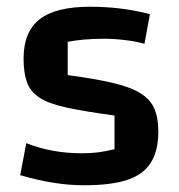

<svg xmlns="http://www.w3.org/2000/svg" viewBox="-20 -535 530 570"><path d="M50 -361Q50 -441 98 -478Q146 -515 247 -515Q295 -515 339 -509.5Q383 -504 425 -493L409 -405Q384 -412 351.5 -416Q319 -420 288 -420Q258 -420 230 -417.5Q202 -415 181 -411V-312Q264 -301 316.5 -288.5Q369 -276 398 -257.5Q427 -239 438.5 -212Q450 -185 450 -144Q450 -88 428 -52.5Q406 -17 358 -1Q310 15 230 15Q183 15 135 7Q87 -1 40 -15L58 -110Q134 -80 222 -80Q248 -80 269.5 -82.5Q291 -85 320 -92V-192Q232 -204 178.5 -215.5Q125 -227 97.5 -245Q70 -263 60 -291Q50 -319 50 -361Z"/></svg>

Font: Changa Medium
Style: Regular
Weight: 500
Designer: Eduardo Rodriguez Tunni
Foundry: Eduardo Rodriguez Tunni
Version: Version 3.003